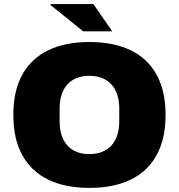

<svg xmlns="http://www.w3.org/2000/svg" viewBox="-20 -905 873 937"><path d="M416 12Q299 12 216 -28Q133 -68 89 -147.5Q45 -227 45 -344Q45 -462 89 -541Q133 -620 216 -660Q299 -700 416 -700Q534 -700 617 -660Q700 -620 744 -541Q788 -462 788 -344Q788 -227 744 -147.5Q700 -68 617 -28Q534 12 416 12ZM416 -153Q452 -153 479.5 -164.5Q507 -176 525.5 -197Q544 -218 553 -247.5Q562 -277 562 -312V-376Q562 -411 553 -440.5Q544 -470 525.5 -491Q507 -512 479.5 -523.5Q452 -535 416 -535Q380 -535 352.5 -523.5Q325 -512 307 -491Q289 -470 280 -440.5Q271 -411 271 -376V-312Q271 -277 280 -247.5Q289 -218 307 -197Q325 -176 352.5 -164.5Q380 -153 416 -153ZM528 -752H386L226 -881L228 -885H436Z"/></svg>

Font: Archivo SemiBold Black
Style: Regular
Weight: 900
Version: Version 2.001